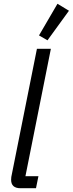

<svg xmlns="http://www.w3.org/2000/svg" viewBox="-20 -999 386 1019"><path d="M89 0Q39 0 39 -45Q39 -53 40 -60Q41 -67 43 -75L176 -740H250L115 -64H184L171 0ZM232 -785 187 -811 285 -979 346 -942Z"/></svg>

Font: IBM Plex Sans Condensed
Style: Italic
Weight: 400
Width: 3
Italic angle: -11°
Designer: Mike Abbink, Paul van der Laan, Pieter van Rosmalen
Foundry: Bold Monday
Version: Version 1.3